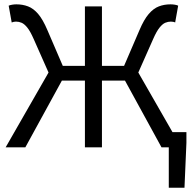

<svg xmlns="http://www.w3.org/2000/svg" viewBox="-20 -686 914 894"><path d="M765.9 188V0H739.7V-70.7H848V-20.8L839 188ZM6.3 0 206 -348.3 136.5 -505.1Q120.9 -540.5 107.2 -557.5Q93.5 -574.5 80.6 -580Q67.8 -585.4 54.5 -585.4Q49.8 -585.4 44.3 -584.4Q38.8 -583.4 34.5 -581.4L20.4 -659.6Q27.6 -662.7 37.2 -664.2Q46.7 -665.8 56.4 -665.8Q85.6 -665.8 110.7 -656.2Q135.8 -646.7 157.8 -620.9Q179.8 -595.1 200.6 -546L272.4 -379.2H375.4V-656.3H454.7V-379.2H557.7L629.5 -546Q650.3 -595.1 672.5 -620.9Q694.7 -646.7 719.6 -656.2Q744.5 -665.8 773.7 -665.8Q783.7 -665.8 793.6 -664.2Q803.4 -662.7 809.6 -659.6L795.6 -581.4Q791.9 -583.4 786.4 -584.4Q780.9 -585.4 775.6 -585.4Q762.3 -585.4 749.4 -580Q736.6 -574.5 722.9 -557.5Q709.1 -540.5 693.5 -505.1L624 -348.3L823.7 0H732L561.9 -310.8H454.7V0H375.4V-310.8H268.2L98 0Z"/></svg>

Font: Source Sans Variable
Style: Regular
Weight: 200
Designer: Paul D. Hunt
Foundry: Adobe Systems Incorporated
Version: Version 3.006;hotconv 1.0.111;makeotfexe 2.5.65597